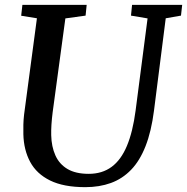

<svg xmlns="http://www.w3.org/2000/svg" viewBox="-20 -763 772 793"><path d="M664.5 -687.5 616 -306Q605 -220 581.2 -159.5Q557.5 -99 521.5 -61.8Q485.5 -24.5 438 -7.2Q390.5 10 332.5 10Q243 10 187 -17.5Q131 -45 104.5 -94.5Q78 -144 76.5 -208.5Q76 -227.5 76.5 -248Q77 -268.5 79.5 -290L132.5 -687.5L67.5 -698L72.5 -743H338L333.5 -698.5L250 -687L197.5 -299.5Q194 -272 192.5 -248.2Q191 -224.5 191.5 -205Q192.5 -157.5 208.8 -121.2Q225 -85 258.8 -65Q292.5 -45 346.5 -45Q402 -45 441 -73.8Q480 -102.5 504.2 -160.5Q528.5 -218.5 540 -306L589.5 -687L521 -698.5L525.5 -743H732.5L727.5 -698.5Z"/></svg>

Font: Merriweather 20pt Medium
Style: Italic
Weight: 500
Italic angle: -7.8°
Version: Version 2.101